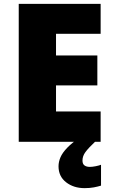

<svg xmlns="http://www.w3.org/2000/svg" viewBox="-20 -734 589 994"><path d="M501 0H77V-714H501V-559H270V-447H484V-292H270V-157H501ZM407 97Q407 115 417.5 122.5Q428 130 445 130Q458 130 475.5 126.5Q493 123 503 119V227Q487 232 466 236Q445 240 418 240Q361 240 322 209.5Q283 179 283 127Q283 104 293 80.5Q303 57 328 31Q353 5 397 -25L472 0Q438 32 422.5 53Q407 74 407 97Z"/></svg>

Font: Noto Sans Hebrew Black
Style: Regular
Weight: 900
Designer: Monotype Design Team
Foundry: Monotype Imaging Inc.
Version: Version 2.003